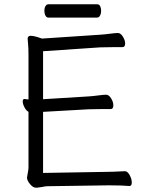

<svg xmlns="http://www.w3.org/2000/svg" viewBox="-20 -866 678 896"><path d="M187 -816Q187 -828 192 -837Q197 -846 206 -846H434Q443 -846 447.5 -837Q452 -828 452 -815Q452 -803 447 -793.5Q442 -784 433 -784H205Q197 -784 192 -793.5Q187 -803 187 -816ZM496 -1H480L202 3Q192 3 174 7Q170 7 162.5 8.5Q155 10 148 10Q134 10 120 -7Q106 -24 106 -37Q106 -41 109.5 -58Q113 -75 113 -84V-344Q102 -350 94 -365.5Q86 -381 86 -393Q86 -404 94 -404H96Q106 -402 113 -402V-604Q113 -645 111 -661L109 -685Q109 -699 123 -699Q134 -699 151.5 -694Q169 -689 176 -686L447 -704Q466 -705 496 -709Q519 -712 530 -712Q543 -712 553.5 -695Q564 -678 564 -663Q564 -646 551 -646H509Q467 -646 448 -645L181 -627V-403L392 -416Q411 -417 441 -421Q464 -424 475 -424Q488 -424 498.5 -407Q509 -390 509 -374Q509 -357 496 -357H454Q412 -357 393 -356L181 -344V-59L479 -64Q502 -64 562 -67H563Q575 -67 585 -49Q595 -31 595 -14Q595 2 584 2H583Q550 -1 496 -1Z"/></svg>

Font: Iansui
Style: Regular
Weight: 400
Designer: But Ko / Fontworks Inc.
Foundry: zi-hi.com / Fontworks Inc.
Version: Version 1.002